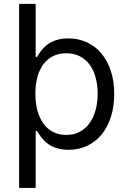

<svg xmlns="http://www.w3.org/2000/svg" viewBox="-20 -747 649 972"><path d="M160.5 -727.3V-458.8H167.6Q172.2 -465.9 178.3 -475.7Q184.3 -485.4 193 -495.7Q201.7 -506 213.4 -516.3Q225.1 -526.6 241.1 -534.6Q257.1 -542.6 277.9 -547.6Q298.7 -552.6 325.3 -552.6Q377.1 -552.6 419.9 -532.8Q462.7 -513.1 493.4 -476.4Q524.1 -439.6 541.2 -387.8Q558.2 -335.9 558.2 -271.3Q558.2 -206.3 541.2 -154.1Q524.1 -101.9 493.6 -65.2Q463.1 -28.4 420.5 -8.5Q377.8 11.4 326.7 11.4Q300.4 11.4 279.7 6.4Q258.9 1.4 242.7 -6.7Q226.6 -14.9 214.7 -25Q202.8 -35.2 193.7 -45.8Q184.7 -56.5 178.4 -66.4Q172.2 -76.3 167.6 -83.8H160.5V204.5H76.7V-727.3ZM474.4 -272.7Q474.4 -316.1 464.5 -353.3Q454.5 -390.6 434.8 -418.1Q415.1 -445.7 385.3 -461.5Q355.5 -477.3 315.3 -477.3Q277 -477.3 247.9 -462.5Q218.8 -447.8 199 -420.8Q179.3 -393.8 169.2 -356.2Q159.1 -318.5 159.1 -272.7Q159.1 -226.6 169.4 -188Q179.7 -149.5 199.4 -122Q219.1 -94.5 248.4 -79.2Q277.7 -63.9 315.3 -63.9Q354.8 -63.9 384.6 -80.3Q414.4 -96.6 434.3 -124.8Q454.2 -153.1 464.3 -191.1Q474.4 -229 474.4 -272.7Z"/></svg>

Font: Interop
Style: Regular
Weight: 400
Designer: Rasmus Andersson, Google, Jang Haemin
Foundry: jhaemin
Version: Version 1.008